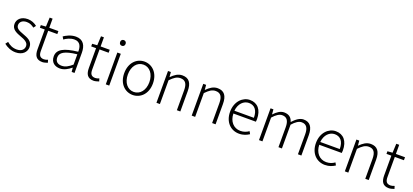

<svg xmlns="http://www.w3.org/2000/svg" viewBox="42 -1886 6518 3030"><g transform="rotate(20 3301.5 -370.5)"><path d="M231 13C349 13 413 -57 413 -139C413 -242 324 -271 242 -302C180 -325 122 -348 122 -406C122 -454 159 -498 238 -498C290 -498 328 -477 364 -450L394 -490C355 -523 298 -547 239 -547C126 -547 64 -481 64 -403C64 -311 149 -279 227 -250C288 -228 356 -199 356 -136C356 -81 315 -36 233 -36C161 -36 112 -64 67 -102L35 -60C84 -20 153 13 231 13Z M680 13C704 13 738 4 769 -7L755 -53C737 -44 710 -37 690 -37C619 -37 601 -80 601 -147V-484H754V-534H601V-687H552L545 -534L461 -528V-484H543V-151C543 -53 575 13 680 13Z M976 13C1045 13 1108 -24 1161 -68H1165L1171 0H1219V-338C1219 -456 1174 -547 1046 -547C960 -547 886 -505 846 -478L871 -435C909 -462 969 -496 1039 -496C1140 -496 1162 -414 1160 -335C926 -309 821 -252 821 -135C821 -35 890 13 976 13ZM988 -37C928 -37 879 -64 879 -138C879 -219 950 -269 1160 -292V-119C1098 -65 1047 -37 988 -37Z M1542 13C1566 13 1600 4 1631 -7L1617 -53C1599 -44 1572 -37 1552 -37C1481 -37 1463 -80 1463 -147V-484H1616V-534H1463V-687H1414L1407 -534L1323 -528V-484H1405V-151C1405 -53 1437 13 1542 13Z M1744 0H1802V-534H1744ZM1774 -658C1800 -658 1820 -676 1820 -707C1820 -735 1800 -754 1774 -754C1747 -754 1728 -735 1728 -707C1728 -676 1747 -658 1774 -658Z M2198 13C2327 13 2439 -89 2439 -266C2439 -444 2327 -547 2198 -547C2069 -547 1957 -444 1957 -266C1957 -89 2069 13 2198 13ZM2198 -38C2093 -38 2018 -130 2018 -266C2018 -403 2093 -496 2198 -496C2303 -496 2379 -403 2379 -266C2379 -130 2303 -38 2198 -38Z M2595 0H2653V-399C2715 -463 2759 -495 2820 -495C2903 -495 2938 -443 2938 -333V0H2996V-341C2996 -478 2945 -547 2834 -547C2761 -547 2705 -505 2652 -452H2650L2643 -534H2595Z M3187 0H3245V-399C3307 -463 3351 -495 3412 -495C3495 -495 3530 -443 3530 -333V0H3588V-341C3588 -478 3537 -547 3426 -547C3353 -547 3297 -505 3244 -452H3242L3235 -534H3187Z M3984 13C4060 13 4110 -12 4153 -39L4130 -82C4090 -54 4046 -36 3989 -36C3874 -36 3797 -127 3794 -256H4172C4174 -270 4175 -285 4175 -299C4175 -455 4098 -547 3969 -547C3849 -547 3735 -440 3735 -266C3735 -91 3846 13 3984 13ZM3794 -303C3805 -425 3883 -497 3969 -497C4063 -497 4121 -432 4121 -303Z M4317 0H4375V-399C4431 -463 4482 -495 4529 -495C4608 -495 4644 -443 4644 -333V0H4702V-399C4759 -463 4808 -495 4856 -495C4934 -495 4971 -443 4971 -333V0H5029V-341C5029 -478 4976 -547 4870 -547C4807 -547 4749 -505 4689 -439C4670 -505 4627 -547 4542 -547C4481 -547 4422 -505 4374 -452H4372L4365 -534H4317Z M5426 13C5502 13 5552 -12 5595 -39L5572 -82C5532 -54 5488 -36 5431 -36C5316 -36 5239 -127 5236 -256H5614C5616 -270 5617 -285 5617 -299C5617 -455 5540 -547 5411 -547C5291 -547 5177 -440 5177 -266C5177 -91 5288 13 5426 13ZM5236 -303C5247 -425 5325 -497 5411 -497C5505 -497 5563 -432 5563 -303Z M5759 0H5817V-399C5879 -463 5923 -495 5984 -495C6067 -495 6102 -443 6102 -333V0H6160V-341C6160 -478 6109 -547 5998 -547C5925 -547 5869 -505 5816 -452H5814L5807 -534H5759Z M6501 13C6525 13 6559 4 6590 -7L6576 -53C6558 -44 6531 -37 6511 -37C6440 -37 6422 -80 6422 -147V-484H6575V-534H6422V-687H6373L6366 -534L6282 -528V-484H6364V-151C6364 -53 6396 13 6501 13Z"/></g></svg>

Font: Noto Sans CJK SC Light
Style: Regular
Weight: 300
Designer: Ryoko NISHIZUKA 西塚涼子 (kana, bopomofo & ideographs); Paul D. Hunt (Latin, Greek & Cyrillic); Sandoll Communications 산돌커뮤니
Foundry: Adobe
Version: Version 2.004;hotconv 1.0.118;makeotfexe 2.5.65603